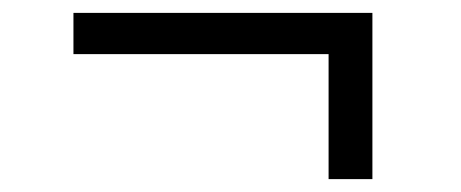

<svg xmlns="http://www.w3.org/2000/svg" viewBox="-20 -412 716 298"><path d="M490 -134V-328H94V-392H558V-134Z"/></svg>

Font: Zaghawa Beria
Style: Regular
Weight: 400
Designer: Anonymous
Foundry: Designed by a volunteer who chooses to remain anonymous, in cooperation with SIL International and the Mission Protestan
Version: Version 1.001